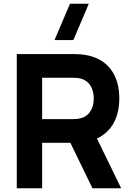

<svg xmlns="http://www.w3.org/2000/svg" viewBox="-20 -1010 710 1030"><path d="M70 0H206V-244H357.5L476 0H630L500 -267C582 -304.5 620 -384 620 -482C620 -603 563 -696 434 -716C415 -719 388 -720 374 -720H70ZM206 -371V-593H368C382 -593 400 -592 414 -588C469 -573 483 -521 483 -482C483 -443 469 -391 414 -376C400 -372 382 -371 368 -371ZM272.5 -795H373.5L456.5 -990H355.5Z"/></svg>

Font: Eudonet ExtraBold
Style: Regular
Weight: 800
Designer: Mikhail Sharanda
Foundry: Mikhail Sharanda
Version: Version 4.503;Glyphs 3.1.2 (3151)